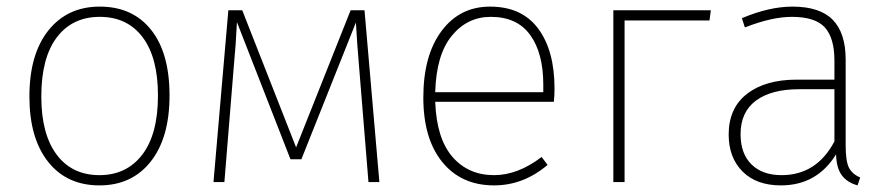

<svg xmlns="http://www.w3.org/2000/svg" viewBox="-20 -551 2692 581"><path d="M282 -531Q381 -531 437 -461Q493 -391 493 -262Q493 -134 436 -62Q379 10 281 10Q182 10 125.5 -61.5Q69 -133 69 -259Q69 -387 126.5 -459Q184 -531 282 -531ZM105 -259Q105 -145 151.5 -83Q198 -21 281 -21Q363 -21 410.5 -83Q458 -145 458 -262Q458 -377 411.5 -438.5Q365 -500 282 -500Q199 -500 152 -438Q105 -376 105 -259Z M1083 -520 1128 0H1095L1067 -344Q1060 -425 1057 -483L892 -69H859L697 -484Q694 -418 687 -344L659 0H626L671 -520H713L876 -105L1041 -520Z M1658 -283Q1658 -261 1656 -243H1297Q1301 -132 1349 -76.5Q1397 -21 1475 -21Q1547 -21 1619 -76L1637 -52Q1564 10 1475 10Q1376 10 1318.5 -60.5Q1261 -131 1261 -256Q1261 -383 1316 -457Q1371 -531 1463 -531Q1559 -531 1608.5 -464.5Q1658 -398 1658 -283ZM1624 -272V-295Q1624 -390 1584.5 -445Q1545 -500 1465 -500Q1394 -500 1347 -442.5Q1300 -385 1297 -272Z M1870 0H1836V-520H2131L2127 -489H1870Z M2539 -111Q2539 -63 2549 -43.5Q2559 -24 2583 -14L2575 10Q2543 1 2527 -21Q2511 -43 2510 -84Q2452 10 2343 10Q2269 10 2227 -32Q2185 -74 2185 -144Q2185 -224 2240.5 -267Q2296 -310 2391 -310H2505V-368Q2505 -436 2476 -468Q2447 -500 2376 -500Q2316 -500 2234 -468L2225 -496Q2308 -531 2378 -531Q2461 -531 2500 -491Q2539 -451 2539 -371ZM2345 -21Q2451 -21 2505 -123V-281H2398Q2314 -281 2267.5 -246.5Q2221 -212 2221 -145Q2221 -86 2254 -53.5Q2287 -21 2345 -21Z"/></svg>

Font: Fira Sans UltraLight
Style: Regular
Weight: 200
Designer: Carrois Corporate & Edenspiekermann AG
Foundry: Carrois Corporate GbR & Edenspiekermann AG
Version: Version 4.106;PS 004.106;hotconv 1.0.70;makeotf.lib2.5.58329